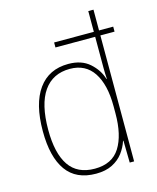

<svg xmlns="http://www.w3.org/2000/svg" viewBox="-115 -840 758 929"><g transform="rotate(-15 264.0 -375.0)"><path d="M251 10Q151 10 102.5 -58Q54 -126 54 -255Q54 -392 106.5 -465Q159 -538 257 -538Q323 -538 363 -502.5Q403 -467 417 -420H419Q417 -448 417 -474Q417 -500 417 -526V-631H218V-656H417V-760H443V-656H514V-631H443V0H421L419 -110H417Q407 -79 386.5 -51.5Q366 -24 332.5 -7Q299 10 251 10ZM251 -15Q338 -15 377 -77Q416 -139 416 -248V-284Q416 -392 376 -452.5Q336 -513 258 -513Q172 -513 126.5 -448Q81 -383 81 -255Q81 -137 122.5 -76Q164 -15 251 -15Z"/></g></svg>

Font: Noto Sans Thai SemCond Thin
Style: Regular
Weight: 100
Width: 4
Designer: Monotype Design Team
Foundry: Monotype Imaging Inc.
Version: Version 2.002; ttfautohint (v1.8.4.7-5d5b)